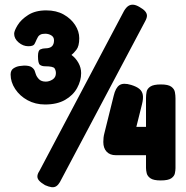

<svg xmlns="http://www.w3.org/2000/svg" viewBox="-20 -758 788 814"><path d="M171 27Q154 17 146 8Q138 -1 138.5 -11Q139 -21 147 -33L506 -712Q515 -727 524.5 -733Q534 -739 545.5 -738Q557 -737 572 -728Q588 -719 595.5 -710Q603 -701 603 -691.5Q603 -682 596 -669L234 14Q227 26 218.5 31.5Q210 37 198.5 35.5Q187 34 171 27ZM171 -315Q130 -315 97 -333Q64 -351 44.5 -380.5Q25 -410 25 -442Q25 -460 37 -468Q49 -476 63 -478Q77 -480 82 -480Q105 -480 114.5 -473Q124 -466 127 -458Q128 -456 131.5 -444.5Q135 -433 145 -422.5Q155 -412 174 -412Q189 -412 203 -421Q217 -430 217 -448Q217 -459 211.5 -468Q206 -477 171 -477Q158 -477 149.5 -483Q141 -489 141 -520Q141 -544 151 -548.5Q161 -553 171 -553Q191 -553 200 -561.5Q209 -570 209 -587Q209 -601 197.5 -608Q186 -615 172 -615Q159 -615 152 -611.5Q145 -608 141.5 -602.5Q138 -597 135 -590Q131 -580 126 -571Q121 -562 100 -562Q78 -562 59 -578Q40 -594 40 -615Q40 -627 54.5 -651Q69 -675 99.5 -694.5Q130 -714 176 -714Q219 -714 250 -696.5Q281 -679 298.5 -652Q316 -625 316 -596Q316 -562 303.5 -546.5Q291 -531 283 -525Q301 -512 312.5 -491.5Q324 -471 324 -448Q324 -416 307 -385Q290 -354 256 -334.5Q222 -315 171 -315ZM661 7Q631 7 618 -2Q605 -11 602 -23.5Q599 -36 599 -46V-100H471Q446 -100 432 -115Q418 -130 418 -156Q418 -165 419 -174.5Q420 -184 423 -195L462 -352Q470 -386 486.5 -397Q503 -408 536 -398Q559 -391 571 -381Q583 -371 585.5 -355.5Q588 -340 582 -316L558 -220H599V-343Q599 -356 601.5 -369Q604 -382 617.5 -391Q631 -400 662 -400Q693 -400 706 -390.5Q719 -381 721.5 -367.5Q724 -354 724 -341V-45Q724 -36 721.5 -23.5Q719 -11 706 -2Q693 7 661 7Z"/></svg>

Font: Fredoka
Style: Bold
Weight: 700
Designer: Ben Nathan
Foundry: Milena B. Brandão, Ben Nathan
Version: Version 2.001